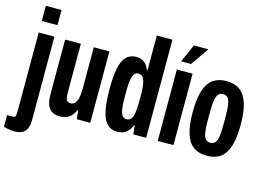

<svg xmlns="http://www.w3.org/2000/svg" viewBox="-138 -947 1887 1369"><g transform="rotate(15 806.0 -262.5)"><path d="M43.5 -611.9V-724.2H159.5V-611.9ZM55.5 199Q47 199 31.3 197.4Q15.7 195.8 0.7 192.5Q-14.2 189.2 -21.8 185.7V100.4H17.8Q36.3 100.4 39.9 90.1Q43.5 79.7 43.5 51.1V-527.2H159.5V84.2Q159.5 128.5 147.2 154.1Q134.8 179.7 111 189.4Q87.3 199 55.5 199Z M343.6 12Q288.9 12 263.7 -21.1Q238.6 -54.2 238.6 -123.9V-527.2H354.7V-157.9Q354.7 -144 356.5 -133.2Q358.4 -122.3 362.5 -114.3Q366.6 -106.3 374 -102Q381.4 -97.6 392.7 -97.6Q411.6 -97.6 424.8 -111.5Q438.1 -125.3 444.2 -152.9Q450.3 -180.5 450.3 -220.5V-527.2H565.3V0H466.1L458.7 -64.5H454.7Q442.9 -38.1 427 -21.1Q411.1 -4 390.4 4Q369.7 12 343.6 12Z M765.5 12Q720.4 12 691.3 -17.3Q662.2 -46.5 649 -108.5Q635.8 -170.4 635.8 -268.1Q635.8 -364 648.1 -423.5Q660.4 -483 688.7 -511.1Q717 -539.2 761.2 -539.2Q787 -539.2 805.7 -530.5Q824.3 -521.8 837 -505.8Q849.8 -489.8 857.6 -468.2H862.6V-724.2H977.9V0H883.6L876.1 -63.7H871.1Q860.5 -32.9 834.7 -10.5Q808.9 12 765.5 12ZM808 -91.5Q828.6 -91.5 840.6 -106.8Q852.6 -122.2 857.7 -152.4Q862.8 -182.6 862.8 -227.6V-292.6Q862.8 -328.4 859.5 -354.2Q856.1 -379.9 849.6 -396.3Q843.1 -412.8 832 -420.7Q820.9 -428.6 806.4 -428.6Q789.2 -428.6 778 -414.8Q766.8 -401.1 760.9 -371.4Q755.1 -341.7 755.1 -292.6V-227.6Q755.1 -180.2 760.5 -150Q766 -119.8 777.6 -105.7Q789.2 -91.5 808 -91.5Z M1063.4 0V-527.2H1179.4V0ZM1078 -591.2 1136 -724.2H1240.3L1240.5 -720.2L1150.6 -591.2Z M1427.5 12Q1368.3 12 1329 -15.9Q1289.7 -43.9 1270.3 -104.9Q1250.8 -165.9 1250.8 -263.2Q1250.8 -361.3 1270.3 -422Q1289.7 -482.6 1329 -510.9Q1368.3 -539.2 1427.5 -539.2Q1487.7 -539.2 1526.8 -510.9Q1566 -482.6 1585.6 -422Q1605.1 -361.3 1605.1 -263.2Q1605.1 -165.9 1585.6 -104.9Q1566 -43.9 1526.8 -15.9Q1487.7 12 1427.5 12ZM1427.5 -84.2Q1449.9 -84.2 1462.2 -97.4Q1474.6 -110.5 1480.2 -141.5Q1485.9 -172.6 1485.9 -225.3V-300.9Q1485.9 -354.7 1480.2 -385.6Q1474.6 -416.5 1462.2 -429.7Q1449.9 -443 1427.5 -443Q1407.1 -443 1394.3 -429.7Q1381.6 -416.5 1375.8 -385.6Q1370.1 -354.7 1370.1 -300.9V-225.3Q1370.1 -172.6 1375.8 -141.5Q1381.6 -110.5 1394.3 -97.4Q1407.1 -84.2 1427.5 -84.2Z"/></g></svg>

Font: Archivo SemiBold ExtraCondensed
Style: Regular
Weight: 600
Width: 2
Version: Version 2.001